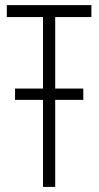

<svg xmlns="http://www.w3.org/2000/svg" viewBox="-20 -734 387 754"><path d="M196.8 0H148.9V-341.8H39.1V-386.2H148.9V-667H6.8V-713.9H338.9V-667H196.8V-386.2H307.1V-341.8H196.8Z"/></svg>

Font: Germano
Style: Regular
Weight: 300
Width: 3
Foundry: Ascender Corporation
Version: Version 1.10; ttfautohint (v1.5)